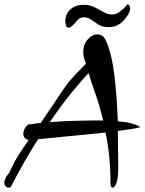

<svg xmlns="http://www.w3.org/2000/svg" viewBox="-40 -818 669 888"><path d="M0 50Q-7 50 -13.5 44Q-20 38 -20 27Q-20 19 -15 7Q-10 -5 3 -19Q26 -70 46.5 -102Q67 -134 93 -171Q80 -173 74 -180.5Q68 -188 68 -198Q68 -214 77.5 -228.5Q87 -243 95 -243Q107 -243 120.5 -246Q134 -249 148 -249Q184 -301 206.5 -335Q229 -369 243 -390Q257 -411 267.5 -425Q278 -439 289 -451.5Q300 -464 316 -481Q332 -498 358 -524Q345 -551 345 -577Q345 -613 366 -636Q387 -659 410 -659Q422 -659 432.5 -652.5Q443 -646 450 -630Q478 -566 489.5 -467Q501 -368 505 -257Q580 -251 609 -230Q596 -226 569 -221.5Q542 -217 505 -212Q505 -172 506 -131Q507 -90 507 -50Q507 6 498.5 28Q490 50 482 50Q471 50 471 30Q471 -37 465 -95.5Q459 -154 448 -205Q399 -200 344.5 -194.5Q290 -189 236 -184Q182 -179 136 -174Q104 -124 72.5 -69Q41 -14 12 43Q9 50 0 50ZM190 -253Q249 -258 314 -259.5Q379 -261 437 -261Q420 -332 400.5 -386.5Q381 -441 370 -480Q344 -454 295.5 -395Q247 -336 190 -253ZM277 -690Q270 -690 266 -698Q262 -706 262 -719Q262 -754 286 -775Q310 -796 347 -796Q375 -796 397.5 -784.5Q420 -773 439.5 -762Q459 -751 479 -751Q490 -751 501 -756Q512 -761 525 -773Q530 -775 539 -786.5Q548 -798 550 -798Q553 -798 557.5 -793.5Q562 -789 562 -779Q562 -772 558.5 -763Q555 -754 547 -742Q527 -714 504.5 -702Q482 -690 450 -693Q429 -695 412.5 -706Q396 -717 381 -727.5Q366 -738 348 -738Q329 -738 316.5 -722.5Q304 -707 291 -696Q284 -690 277 -690Z"/></svg>

Font: Grechen Fuemen
Style: Regular
Weight: 400
Designer: Robert E. Leuschke
Foundry: Robert E. Leuschke
Version: Version 1.010; ttfautohint (v1.8.3)